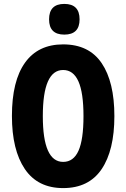

<svg xmlns="http://www.w3.org/2000/svg" viewBox="-20 -952 646 982"><path d="M565 -358Q565 -183 499.5 -86.5Q434 10 303 10Q173 10 107 -87.5Q41 -185 41 -359Q41 -538 108 -631.5Q175 -725 303 -725Q435 -725 500 -629Q565 -533 565 -358ZM199 -358Q199 -124 303 -124Q356 -124 381.5 -181Q407 -238 407 -358Q407 -478 381 -536Q355 -594 303 -594Q199 -594 199 -358ZM309 -932Q387 -932 387 -853Q387 -775 309 -775Q231 -775 231 -853Q231 -932 309 -932Z"/></svg>

Font: Noto Sans ExtraCondensed ExtraBold
Style: Regular
Weight: 800
Width: 2
Designer: Monotype Design Team
Foundry: Monotype Imaging Inc.
Version: Version 2.013; ttfautohint (v1.8.4.7-5d5b)